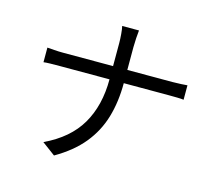

<svg xmlns="http://www.w3.org/2000/svg" viewBox="-113 -914 1225 1092"><g transform="rotate(15 500.0 -368.0)"><path d="M97 -545Q113 -544 138.5 -542Q164 -540 190 -540H485V-675Q485 -698 482.5 -728.5Q480 -759 476 -774H575Q573 -759 571 -728Q569 -697 569 -674V-540H835Q860 -540 885 -541.5Q910 -543 922 -544V-459Q910 -461 883.5 -461.5Q857 -462 834 -462H569Q569 -352 542 -260.5Q515 -169 454.5 -95Q394 -21 292 38L214 -20Q356 -87 420.5 -197.5Q485 -308 485 -462H192Q164 -462 138.5 -461.5Q113 -461 97 -459Z"/></g></svg>

Font: Go Noto Current
Style: Regular
Weight: 400
Designer: Monotype Design Team
Foundry: Monotype Imaging Inc.
Version: Version 2.007; ttfautohint (v1.8) -l 8 -r 50 -G 200 -x 14 -D